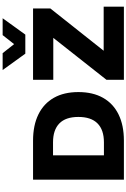

<svg xmlns="http://www.w3.org/2000/svg" viewBox="234 -1216 981 1490"><g transform="rotate(-90 725.0 -470.5)"><path d="M76 0V-705H379Q498 -705 582.5 -663.5Q667 -622 711.5 -543.5Q756 -465 756 -353Q756 -241 711.5 -162Q667 -83 582.5 -41.5Q498 0 379 0ZM265 -155H366Q463 -155 513 -205Q563 -255 563 -353Q563 -452 512.5 -501Q462 -550 366 -550H265ZM851 0V-135L1224 -608L1233 -548H851V-705H1405V-571L1030 -98L1021 -157H1419V0ZM1054 -765 927 -941H1058L1128 -852L1198 -941H1329L1202 -765Z"/></g></svg>

Font: Nunito Sans 9pt Black
Style: Regular
Weight: 900
Version: Version 3.101;gftools[0.9.27]